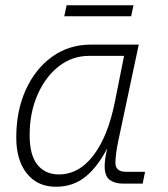

<svg xmlns="http://www.w3.org/2000/svg" viewBox="-20 -700 640 732"><path d="M193 12Q123 12 82.5 -38.5Q42 -89 42 -176Q42 -278 78.5 -358Q115 -438 179 -484Q243 -530 328 -530H509L431 -163Q426 -140 423 -117Q420 -94 420 -79Q420 -45 461 -45H533L524 0H449Q418 0 398.5 -14Q379 -28 379 -67Q379 -79 381.5 -96.5Q384 -114 389 -135Q352 -63 305 -25.5Q258 12 193 12ZM204 -35Q281 -35 336.5 -108Q392 -181 418 -312L453 -487H320Q255 -487 204 -447Q153 -407 123 -338.5Q93 -270 93 -185Q93 -108 123 -71.5Q153 -35 204 -35ZM225 -638 234 -680H489L480 -638Z"/></svg>

Font: Geist Mono ExtraLight
Style: Italic
Weight: 200
Italic angle: -12°
Monospace: yes
Designer: Basement.studio, Andrés Briganti, Mateo Zaragoza
Foundry: Basement.studio, Vercel, Andrés Briganti, Guido Ferreyra, Mateo Zaragoza
Version: Version 1.500; ttfautohint (v1.8.4.7-5d5b)